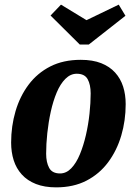

<svg xmlns="http://www.w3.org/2000/svg" viewBox="-20 -788 587 828"><path d="M222 20Q172 20 135 5.5Q98 -9 74 -35.5Q50 -62 39 -97Q28 -132 28 -173Q28 -244 47 -308.5Q66 -373 103.5 -423Q141 -473 197 -501.5Q253 -530 328 -530Q380 -530 416.5 -515.5Q453 -501 476.5 -475Q500 -449 511 -414.5Q522 -380 522 -339Q522 -268 503 -203.5Q484 -139 446.5 -88.5Q409 -38 353 -9Q297 20 222 20ZM239 -40Q266 -40 287.5 -62.5Q309 -85 324.5 -122.5Q340 -160 350.5 -205.5Q361 -251 366 -298Q371 -345 371 -385Q371 -423 358 -446.5Q345 -470 311 -470Q284 -470 262 -448Q240 -426 224.5 -389Q209 -352 199 -306.5Q189 -261 184 -214Q179 -167 179 -125Q179 -88 192 -64Q205 -40 239 -40ZM324 -596 198 -721 243 -768 353 -701 492 -768 521 -720 363 -596Z"/></svg>

Font: Sansita Swashed Light SemiBold
Style: Regular
Weight: 600
Version: Version 1.003